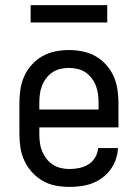

<svg xmlns="http://www.w3.org/2000/svg" viewBox="-20 -724 540 752"><path d="M252 8Q225 8 198 3Q171 -2 147.5 -15.5Q124 -29 105.5 -49.5Q87 -70 75.5 -94.5Q64 -119 60 -146Q56 -173 56 -200V-320Q56 -347 60 -374Q64 -401 75 -425.5Q86 -450 104.5 -470.5Q123 -491 146 -504Q169 -517 196 -522.5Q223 -528 250 -528Q277 -528 304 -522.5Q331 -517 354 -504Q377 -491 395.5 -470.5Q414 -450 425 -425.5Q436 -401 440 -374Q444 -347 444 -320V-225H134V-200Q134 -183 136 -166Q138 -149 144.5 -133Q151 -117 161.5 -103Q172 -89 186.5 -79.5Q201 -70 218 -66Q235 -62 252 -62Q271 -62 290.5 -66Q310 -70 326 -80Q342 -90 352.5 -107Q363 -124 364 -144H442Q441 -121 433.5 -99.5Q426 -78 412.5 -59.5Q399 -41 380.5 -27.5Q362 -14 341 -6Q320 2 297 5Q274 8 252 8ZM366 -295V-320Q366 -337 364 -354Q362 -371 356 -387Q350 -403 339.5 -417Q329 -431 315 -440.5Q301 -450 284 -454Q267 -458 250 -458Q233 -458 216 -454Q199 -450 185 -440.5Q171 -431 160.5 -417Q150 -403 144 -387Q138 -371 136 -354Q134 -337 134 -320V-295ZM100 -636V-704H400V-636Z"/></svg>

Font: Iosevka Curly
Style: Regular
Weight: 400
Monospace: yes
Designer: Belleve Invis
Foundry: Belleve Invis
Version: Version 22.1.2; ttfautohint (v1.8.4)